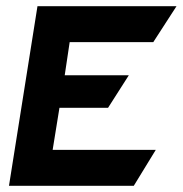

<svg xmlns="http://www.w3.org/2000/svg" viewBox="-20 -600 590 620"><path d="M9 0H412L483 -116H150L172 -252H329L396 -357H189L205 -464H475L550 -580H101Z"/></svg>

Font: Charger Pro
Style: UltraNarObl
Weight: 900
Designer: Jasper
Foundry: Cannot Into Space Fonts
Version: Version 1.09